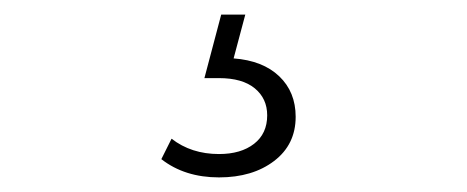

<svg xmlns="http://www.w3.org/2000/svg" viewBox="-20 -26 640 263"><path d="M201 192 215 164Q242 185 280 185Q310 185 328 171Q346 157 346 132Q346 109 329 95Q312 81 280 81H260L283 -6H316L300 54Q340 57 362.5 78.5Q385 100 385 134Q385 172 355.5 194.5Q326 217 280 217Q233 217 201 192Z"/></svg>

Font: Idrija Light
Style: Regular
Weight: 300
Designer: Julieta Ulanovsky
Foundry: Julieta Ulanovsky
Version: Version 7.200